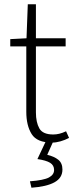

<svg xmlns="http://www.w3.org/2000/svg" viewBox="-20 -659 352 898"><path d="M223 8Q153 8 128 -32Q103 -72 103 -136V-442H28V-476L104 -480L110 -639H148V-480H287V-442H148V-133Q148 -87 164 -58.5Q180 -30 229 -30Q243 -30 257.5 -33.5Q272 -37 289 -45L303 -14Q284 -4 263 2Q242 8 223 8ZM127 219 120 189Q185 184 209 171Q233 158 233 136Q233 114 214.5 102.5Q196 91 155 85L196 -2H231L201 65Q234 73 253 88.5Q272 104 272 134Q272 173 235 193.5Q198 214 127 219Z"/></svg>

Font: Source Sans 3 ExtraLight Light
Style: Regular
Weight: 300
Version: Version 3.052;hotconv 1.1.0;makeotfexe 2.6.0